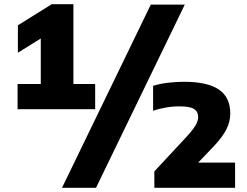

<svg xmlns="http://www.w3.org/2000/svg" viewBox="-20 -830 1180 918"><path d="M175 -324.5V-729.5L227.5 -678.5L65.5 -578V-709L227.5 -810H331V-324.5ZM64 -308V-428.5H435V-308ZM276.5 68 701 -808H863.5L439 68ZM718 68V-10.5L870.5 -174.5Q901.5 -208 914.5 -230Q927.5 -252 927.5 -270.5Q927.5 -296 908 -308.8Q888.5 -321.5 837.5 -321.5Q803.5 -321.5 769.5 -315.2Q735.5 -309 712 -300.5V-419.5Q741 -429 780.5 -434Q820 -439 859.5 -439Q971.5 -439 1026.2 -402Q1081 -365 1081 -287.5Q1081 -248.5 1062.5 -211.8Q1044 -175 1003 -131.5L891 -14.5L894.5 -52.5H1104V68Z"/></svg>

Font: Encode Sans SC SemiExpanded ExtraBold
Style: Regular
Weight: 800
Width: 6
Designer: Multiple Designers
Foundry: Impallari Type
Version: Version 3.002